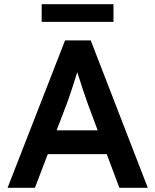

<svg xmlns="http://www.w3.org/2000/svg" viewBox="-20 -892 738 912"><path d="M16 0H146L207 -160H487L547 0H682L411 -700H289ZM178 -788H519V-872H178ZM249 -273 296 -396C311 -435 331 -498 347 -549C363 -498 388 -423 397 -399L444 -273Z"/></svg>

Font: Easer Grotesk Medium
Style: Regular
Weight: 500
Designer: Boardeaser, Bonnie Shaver-Troup, Thomas Jockin
Foundry: Lexend
Version: Version 1.001;Glyphs 3.1.2 (3151)